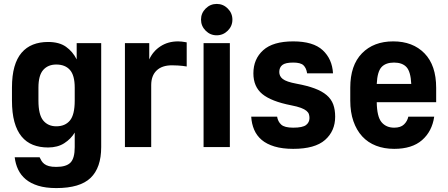

<svg xmlns="http://www.w3.org/2000/svg" viewBox="-20 -750 2285 979"><path d="M225 2Q182 2 148 -11.5Q114 -25 90 -54Q66 -83 53.5 -128.5Q41 -174 41 -237V-303Q41 -365 53.5 -409Q66 -453 90 -481Q114 -509 148 -522.5Q182 -536 225 -536Q282 -536 316.5 -511.5Q351 -487 371 -447V-530H496V0Q496 105 442 157Q388 209 267 209Q213 209 174.5 197Q136 185 111 164Q86 143 72.5 114.5Q59 86 55 52H182Q186 61 191.5 70Q197 79 206 86Q215 93 229.5 97Q244 101 267 101Q318 101 339.5 79Q361 57 361 0V-74Q342 -42 308 -20Q274 2 225 2ZM267 -106Q312 -106 336.5 -135.5Q361 -165 361 -237V-303Q361 -366 336.5 -393.5Q312 -421 267 -421Q225 -421 200.5 -393.5Q176 -366 176 -303V-237Q176 -165 200.5 -135.5Q225 -106 267 -106Z M617 -530H741V-447Q760 -489 798.5 -514Q837 -539 888 -539Q898 -539 906 -538Q914 -537 920 -536L932 -534V-411L911 -414Q901 -415 887.5 -416Q874 -417 857 -417Q806 -417 778.5 -390.5Q751 -364 751 -316V0H617Z M1018 -530H1152V0H1018ZM1084.8 -570Q1052 -570 1028.5 -593.7Q1005 -617.3 1005 -650.2Q1005 -683 1028.7 -706.5Q1052.3 -730 1085.2 -730Q1118 -730 1141.5 -706.3Q1165 -682.7 1165 -649.8Q1165 -617 1141.3 -593.5Q1117.7 -570 1084.8 -570Z M1475 9Q1420 9 1380 -3Q1340 -15 1314.5 -36.5Q1289 -58 1276 -88.5Q1263 -119 1261 -155H1393Q1397 -130 1414 -114.5Q1431 -99 1475 -99Q1523 -99 1540.5 -112.5Q1558 -126 1558 -148Q1558 -159 1555 -168Q1552 -177 1542.5 -185Q1533 -193 1514.5 -200Q1496 -207 1465 -213Q1363 -233 1317.5 -270.5Q1272 -308 1272 -376Q1272 -449 1322 -494Q1372 -539 1475 -539Q1577 -539 1625.5 -494Q1674 -449 1678 -376H1546Q1542 -403 1527.5 -417Q1513 -431 1475 -431Q1435 -431 1419.5 -418.5Q1404 -406 1404 -383Q1404 -373 1408 -364Q1412 -355 1421.5 -347.5Q1431 -340 1448.5 -334Q1466 -328 1493 -323Q1547 -313 1584.5 -299Q1622 -285 1645.5 -265Q1669 -245 1679 -218Q1689 -191 1689 -155Q1689 -82 1637.5 -36.5Q1586 9 1475 9Z M1990 9Q1939 9 1897.5 -7Q1856 -23 1827 -54.5Q1798 -86 1782 -132Q1766 -178 1766 -237V-303Q1766 -417 1825.5 -478Q1885 -539 1985 -539Q2085 -539 2144.5 -478Q2204 -417 2204 -302V-229H1901Q1902 -155 1925.5 -127Q1949 -99 1990 -99Q2023 -99 2040 -115.5Q2057 -132 2062 -155H2194Q2183 -80 2132 -35.5Q2081 9 1990 9ZM1989 -431Q1947 -431 1925.5 -408Q1904 -385 1901 -322H2077Q2074 -385 2052.5 -408Q2031 -431 1989 -431Z"/></svg>

Font: Golos UI VF
Style: Regular
Weight: 400
Designer: A.Korolkova, Vitaly Kuzmin
Foundry: ParaType Ltd
Version: Version 2.000